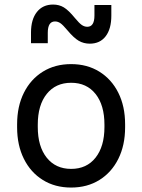

<svg xmlns="http://www.w3.org/2000/svg" viewBox="-20 -828 640 864"><path d="M57 -255V-268.5Q57 -349.5 87.5 -410.5Q118 -471.5 172.8 -505.5Q227.5 -539.5 300 -539.5Q372.5 -539.5 427.2 -505.5Q482 -471.5 512.5 -410.5Q543 -349.5 543 -268.5V-255Q543 -174.5 512.5 -113.2Q482 -52 427.2 -18Q372.5 16 300 16Q227.5 16 172.8 -18Q118 -52 87.5 -113.2Q57 -174.5 57 -255ZM450 -256.5V-267Q450 -355 410 -405.2Q370 -455.5 300.2 -455.5Q230.5 -455.5 190.2 -405.2Q150 -355 150 -267V-256.5Q150 -169 190.2 -118.5Q230.5 -68 300.2 -68Q370 -68 410 -118.5Q450 -169 450 -256.5ZM384 -631.5Q356.5 -631.5 334.2 -644.5Q312 -657.5 283.5 -691.5Q263.5 -715.5 252 -723.5Q240.5 -731.5 227.5 -731.5Q195 -731.5 195 -680.5V-633.5H119.5V-681.5Q119.5 -740.5 146 -774Q172.5 -807.5 219 -807.5Q246 -807.5 267.2 -794.8Q288.5 -782 317.5 -746.5Q336.5 -723.5 348.2 -715.5Q360 -707.5 373 -707.5Q405 -707.5 405 -758.5V-805.5H481V-757.5Q481 -698 455.5 -664.8Q430 -631.5 384 -631.5Z"/></svg>

Font: Google Sans Code
Style: Regular
Weight: 400
Monospace: yes
Designer: Google Sans Code Authors
Foundry: Google LLC
Version: Version 6.000